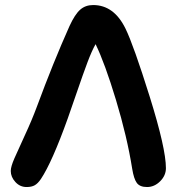

<svg xmlns="http://www.w3.org/2000/svg" viewBox="-20 -691 735 765"><path d="M85.9 54.2Q59.6 54.2 41.3 34.2Q22.9 14.2 22.9 -9.8Q22.9 -26.9 37.4 -60.1Q51.8 -93.3 79.3 -152.6Q106.9 -211.9 127 -266.1Q191.9 -441.9 256.8 -586.9Q278.3 -633.8 299.3 -652.3Q320.3 -670.9 351.1 -670.9Q434.1 -670.9 480 -577.1Q512.2 -511.2 576.7 -305.2Q641.1 -99.1 641.1 -21Q641.1 8.3 618.2 31.2Q595.2 54.2 565.9 54.2Q537.1 54.2 525.1 37.8Q513.2 21.5 506.8 -18.1Q486.3 -146.5 442.1 -292.7Q397.9 -439 360.8 -515.1Q345.7 -488.3 328.6 -442.9Q311.5 -397.5 286.1 -323.2Q260.7 -249 250 -219.2Q187.5 -44.9 143.1 22Q130.9 40 118.4 47.1Q106 54.2 85.9 54.2Z"/></svg>

Font: Shantell Sans Bouncy
Style: Regular
Weight: 600
Designer: Stephen Nixon, Anya Danilova, Shantell Martin
Foundry: Arrow Type
Version: Version 1.006;[9816181b4]